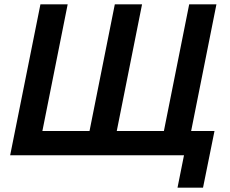

<svg xmlns="http://www.w3.org/2000/svg" viewBox="-20 -718 1065 888"><path d="M831 0H27L167 -698H293L176 -112H394L511 -698H637L520 -112H738L855 -698H981L864 -112H972L919 150H801Z"/></svg>

Font: IBM Plex Sans SmBld
Style: Italic
Weight: 600
Italic angle: -11°
Designer: Mike Abbink, Paul van der Laan, Pieter van Rosmalen
Foundry: Bold Monday
Version: Version 3.005